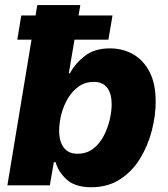

<svg xmlns="http://www.w3.org/2000/svg" viewBox="-20 -748 678 775"><path d="M348.1 7.8Q282.7 7.8 248.5 -23.9Q214.4 -55.7 204.6 -93.3H197.3L181.2 0H9.8L130.4 -727.5H304.2L257.8 -452.1H262.2Q283.7 -492.2 322.8 -522.5Q361.8 -552.7 423.8 -552.7Q475.1 -552.7 516.8 -529.3Q558.6 -505.9 583.5 -458.3Q608.4 -410.6 608.4 -337.9Q608.4 -281.7 593 -221.4Q577.6 -161.1 546.1 -109.1Q514.6 -57.1 465.3 -24.7Q416 7.8 348.1 7.8ZM292.5 -127.4Q329.6 -127.4 356 -147.7Q382.3 -168 398.7 -199.5Q415 -231 422.9 -265.1Q430.7 -299.3 430.7 -327.1Q430.7 -369.6 412.8 -393.6Q395 -417.5 358.4 -417.5Q324.2 -417.5 298.1 -399.2Q272 -380.9 254.4 -351.3Q236.8 -321.8 227.8 -287.4Q218.8 -252.9 218.8 -220.2Q218.8 -176.8 237.5 -152.1Q256.3 -127.4 292.5 -127.4ZM49.8 -587.9 65.9 -685.5H434.1L417.5 -587.9Z"/></svg>

Font: Inter Extra Bold
Style: Italic
Weight: 800
Italic angle: -9.39999°
Designer: Rasmus Andersson
Foundry: rsms
Version: Version 4.000;git-3c8e0fc